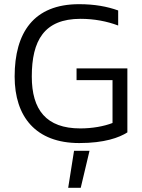

<svg xmlns="http://www.w3.org/2000/svg" viewBox="-20 -674 679 918"><path d="M364 -60C201 -60 132 -149 132 -308C132 -480 191 -584 365 -584C431 -584 492 -572 545 -552V-624C492 -643 432 -654 358 -654C141 -654 50 -518 50 -308C50 -116 151 10 359 10C479 10 550 -16 589 -41V-347H346V-291H518V-86C477 -70 421 -60 364 -60ZM306 224H366L408 47H334Z"/></svg>

Font: Kanit Light
Style: Regular
Weight: 300
Designer: Katatrad Team
Foundry: CadsonDemak
Version: Version 1.000;PS 001.000;hotconv 1.0.88;makeotf.lib2.5.64775